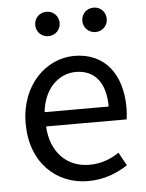

<svg xmlns="http://www.w3.org/2000/svg" viewBox="-55 -811 663 869"><g transform="rotate(-5 277.0 -377.0)"><path d="M311 13C385 13 443 -12 491 -43L458 -103C418 -76 375 -60 322 -60C219 -60 148 -134 142 -250H508C510 -263 512 -282 512 -302C512 -457 434 -557 296 -557C170 -557 51 -447 51 -271C51 -92 167 13 311 13ZM141 -315C152 -422 220 -484 297 -484C382 -484 432 -425 432 -315ZM188 -656C220 -656 244 -681 244 -711C244 -743 220 -767 188 -767C157 -767 133 -743 133 -711C133 -681 157 -656 188 -656ZM403 -656C434 -656 458 -681 458 -711C458 -743 434 -767 403 -767C371 -767 347 -743 347 -711C347 -681 371 -656 403 -656Z"/></g></svg>

Font: Noto Sans JP Regular
Style: Regular
Weight: 400
Designer: Ryoko NISHIZUKA (kana & ideographs); Paul D. Hunt (Latin, Greek & Cyrillic); Wenlong ZHANG (bopomofo); Sandoll Communica
Foundry: Adobe Systems Incorporated
Version: Version 1.004;PS 1.004;hotconv 1.0.82;makeotf.lib2.5.63406